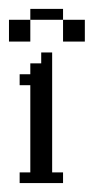

<svg xmlns="http://www.w3.org/2000/svg" viewBox="-44 -410 234 430"><path d="M0 0V-23.9H23.9V-219.2H0V-243.7H23.9V-268.1H48.3V-292.5H72.8V-23.9H97.2V0ZM-23.9 -316.9V-365.7H23.9V-316.9ZM97.2 -316.9V-365.7H146V-316.9ZM23.9 -365.7V-390.1H97.2V-365.7Z"/></svg>

Font: FS Mondwest Regular
Style: Regular
Weight: 400
Designer: NZWStudios2024
Foundry: https://fontstruct.com
Version: Version 1.0